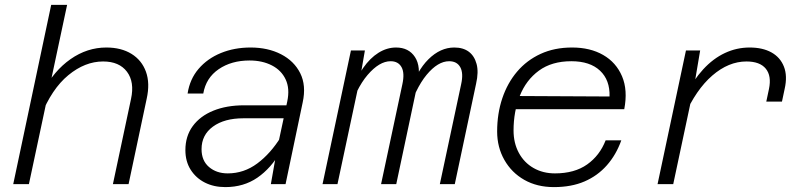

<svg xmlns="http://www.w3.org/2000/svg" viewBox="-20 -752 3290 784"><path d="M441 0 515 -348Q530 -417 498.5 -459Q467 -501 401 -501Q327 -501 259 -445Q191 -389 147 -278L155 -377Q200 -463 268 -510.5Q336 -558 414 -558Q475 -558 517 -532Q559 -506 576 -459Q593 -412 579 -349L505 0ZM34 0 189 -732H254L98 0Z M1086 0 1111 -142 1153 -338Q1164 -390 1146.5 -427.5Q1129 -465 1090 -485Q1051 -505 999 -505Q925 -505 873 -469.5Q821 -434 810 -370H746Q755 -429 791 -471Q827 -513 882 -535.5Q937 -558 1003 -558Q1074 -558 1127.5 -530.5Q1181 -503 1206 -453Q1231 -403 1216 -334L1146 0ZM900 12Q853 12 816.5 -6.5Q780 -25 758.5 -59Q737 -93 737 -139Q737 -196 767 -237Q797 -278 851 -300Q905 -322 977 -322H1162L1151 -269H974Q896 -269 849.5 -235Q803 -201 803 -143Q803 -96 833.5 -70Q864 -44 910 -44Q976 -44 1030.5 -84.5Q1085 -125 1127 -193V-135Q1087 -65 1031 -26.5Q975 12 900 12Z M1776 0 1863 -408Q1873 -453 1859.5 -477.5Q1846 -502 1814 -502Q1768 -502 1722 -446.5Q1676 -391 1642 -281L1653 -372Q1681 -462 1729.5 -510Q1778 -558 1835 -558Q1871 -558 1894 -541Q1917 -524 1926 -491Q1935 -458 1924 -410L1837 0ZM1297 0 1413 -546H1470L1451 -436L1358 0ZM1536 0 1623 -408Q1633 -454 1619.5 -478Q1606 -502 1575 -502Q1529 -502 1481 -446Q1433 -390 1400 -281L1415 -373Q1434 -433 1462.5 -474Q1491 -515 1525.5 -536.5Q1560 -558 1597 -558Q1649 -558 1674.5 -519Q1700 -480 1685 -410L1598 0Z M2242 12Q2173 12 2121 -17.5Q2069 -47 2039.5 -99Q2010 -151 2010 -215Q2010 -288 2031 -350.5Q2052 -413 2091.5 -459.5Q2131 -506 2187.5 -532Q2244 -558 2316 -558Q2390 -558 2443 -527.5Q2496 -497 2520 -440.5Q2544 -384 2529 -306H2073L2084 -360L2469 -358Q2471 -425 2430 -463.5Q2389 -502 2313 -502Q2233 -502 2180.5 -463.5Q2128 -425 2102.5 -360.5Q2077 -296 2077 -219Q2077 -168 2098.5 -128Q2120 -88 2158.5 -66Q2197 -44 2246 -44Q2326 -44 2377.5 -80.5Q2429 -117 2453 -179H2517Q2496 -120 2458 -77Q2420 -34 2366.5 -11Q2313 12 2242 12Z M3109 -337 3120 -389Q3131 -442 3107 -471.5Q3083 -501 3028 -501Q2955 -501 2888.5 -443.5Q2822 -386 2774 -277L2778 -360Q2811 -425 2851.5 -469Q2892 -513 2940 -535.5Q2988 -558 3041 -558Q3094 -558 3130 -538Q3166 -518 3181 -480Q3196 -442 3184 -389L3173 -337ZM2665 0 2781 -546H2839L2815 -404L2729 0Z"/></svg>

Font: Azeret Mono ExtraLight
Style: Italic
Weight: 250
Italic angle: -12°
Designer: Martin Vácha
Foundry: Displaay
Version: Version 1.002